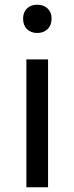

<svg xmlns="http://www.w3.org/2000/svg" viewBox="-20 -795 315 815"><path d="M92 -543H184V0H92ZM78 -716Q78 -743 94.5 -759Q111 -775 138 -775Q165 -775 182 -759Q199 -743 199 -716Q199 -688 182 -671.5Q165 -655 138 -655Q111 -655 94.5 -671.5Q78 -688 78 -716Z"/></svg>

Font: Merged Yaku Han JP
Style: Regular
Weight: 400
Designer: Ryoko NISHIZUKA 西塚涼子 (kana, bopomofo & ideographs); Paul D. Hunt (Latin, Greek & Cyrillic); Sandoll Communications 산돌커뮤니
Foundry: Adobe
Version: Version 2.004